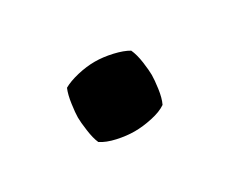

<svg xmlns="http://www.w3.org/2000/svg" viewBox="-41 -430 396 331"><g transform="rotate(-30 157.0 -264.0)"><path d="M83.5 -264Q83.5 -273 85.9 -290Q88.2 -307 92.9 -318Q104.2 -324.5 122.3 -328.8Q140.4 -333 156.8 -333Q172.8 -333 191.4 -328.8Q210 -324.5 220.8 -318Q225.9 -307 228.3 -290Q230.6 -273 230.6 -264Q230.6 -255 228.3 -237.8Q225.9 -220.5 220.8 -210Q210 -202.5 191.4 -198.5Q172.8 -194.5 156.8 -194.5Q140.4 -194.5 122.3 -198.5Q104.2 -202.5 92.9 -210Q88.2 -220.5 85.9 -237.8Q83.5 -255 83.5 -264Z"/></g></svg>

Font: Signika Negative SC SemiBold
Style: Regular
Weight: 600
Designer: Anna Giedryś
Foundry: Anna Giedryś
Version: Version 2.000; ttfautohint (v1.8.3) -l 8 -r 50 -G 200 -x 9 -